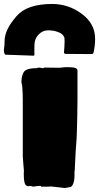

<svg xmlns="http://www.w3.org/2000/svg" viewBox="-78 -933 500 969"><path d="M249 16 225 13 179 8 165 9H130Q129 5 124 5L110 6Q103 7 96.5 8Q90 9 87 9Q85 7 80 6H75Q75 5 73 5L70 6L69 7Q55 7 50 -1Q46 -8 44 -20.5Q42 -33 42 -58Q43 -65 42.5 -74Q42 -83 40 -103L37 -144V-427Q37 -444 36.5 -460Q36 -476 34 -499Q33 -508 31 -515Q30 -516 30 -522Q32 -562 47.5 -575.5Q63 -589 107 -589Q107 -589 113 -591Q116 -592 120 -592H121Q122 -592 123 -591Q132 -591 134 -589H138Q142 -589 145 -592L220 -591Q224 -591 229 -591.5Q234 -592 241 -593Q247 -594 267 -594Q313 -594 313 -578V-424Q313 -390 312 -348Q311 -306 310 -269Q309 -232 307 -211L304 -170Q302 -136 301 -111Q300 -86 299 -70Q298 -69 298 -65.5Q298 -62 298 -48Q298 -21 291 -4.5Q284 12 272 12ZM185 -913Q268 -913 335 -863Q402 -813 402 -738Q402 -719 400 -701.5Q398 -684 394 -667Q392 -660 385 -660L253 -661Q249 -661 246.5 -664Q244 -667 245 -670Q248 -703 248 -725L247 -744L246 -745Q245 -746 245 -747Q245 -748 244 -749Q239 -762 216 -771Q193 -780 165 -780Q137 -780 116.5 -758.5Q96 -737 96 -707Q96 -694 95.5 -682Q95 -670 96 -658Q96 -652 90 -652L-50 -657Q-52 -657 -54 -660Q-60 -672 -57.5 -688Q-55 -704 -55 -723Q-55 -754 -40.5 -784.5Q-26 -815 5 -851Q58 -913 185 -913Z"/></svg>

Font: Sigmar
Style: Regular
Weight: 400
Designer: Vernon Adams
Foundry: Vernon Adams
Version: Version 1.000; ttfautohint (v1.8.4.7-5d5b);gftools[0.9.24]